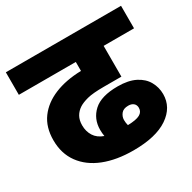

<svg xmlns="http://www.w3.org/2000/svg" viewBox="-141 -765 910 908"><g transform="rotate(-30 314.5 -311.0)"><path d="M339 0Q247 0 178.5 -27Q110 -54 72 -106Q34 -158 34 -231Q34 -302 69 -349.5Q104 -397 166 -422.5Q228 -448 311 -450V-499H0V-622H629V-499H463V-331H367Q306 -331 276 -323Q246 -315 229 -304Q209 -291 198 -271.5Q187 -252 187 -224Q187 -191 203 -165.5Q219 -140 253 -128Q250 -145 250 -163Q250 -223 292 -261.5Q334 -300 424 -300Q482 -300 519.5 -281Q557 -262 575 -230Q593 -198 593 -161Q593 -89 527.5 -44.5Q462 0 339 0ZM371 -147Q371 -132 375 -117Q421 -118 441 -129Q461 -140 461 -162Q461 -178 450.5 -187Q440 -196 422 -196Q395 -196 383 -180.5Q371 -165 371 -147Z"/></g></svg>

Font: Noto Sans ExtraBold
Style: Regular
Weight: 800
Designer: Monotype Design Team
Foundry: Monotype Imaging Inc.
Version: Version 2.007